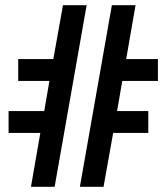

<svg xmlns="http://www.w3.org/2000/svg" viewBox="-20 -718 640 738"><path d="M99 0H190L313 -698H222L185 -491H50V-407H170L150 -291H13V-207H135ZM287 0H378L415 -207H550V-291H430L450 -407H587V-491H465L501 -698H410Z"/></svg>

Font: IBM Plex Mono Medm
Style: Regular
Weight: 500
Monospace: yes
Designer: Mike Abbink, Paul van der Laan, Pieter van Rosmalen
Foundry: Bold Monday
Version: Version 2.004